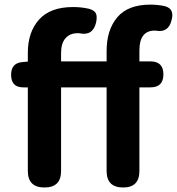

<svg xmlns="http://www.w3.org/2000/svg" viewBox="-20 -832 785 852"><path d="M251 -559.6H453.1V-605.5Q453.1 -699.2 500.5 -755.4Q547.9 -811.5 647.5 -811.5Q679.7 -811.5 711.9 -804.7Q735.4 -797.9 741.7 -781.7Q748 -765.6 741.2 -742.2Q727.5 -684.6 669.9 -696.3H667Q598.6 -696.3 598.6 -608.4V-559.6H647.5Q705.1 -559.6 705.1 -502Q705.1 -444.3 647.5 -444.3H598.6V-73.2Q598.6 0 526.4 0Q453.1 0 453.1 -73.2V-444.3H251V-73.2Q251 0 177.7 0Q103.5 0 103.5 -73.2V-444.3H83Q29.3 -444.3 29.3 -500Q29.3 -552.7 80.1 -556.6L103.5 -558.6V-597.7Q103.5 -689.5 153.3 -745.1Q203.1 -800.8 304.7 -800.8Q340.8 -800.8 375 -793Q399.4 -786.1 405.8 -772Q412.1 -757.8 406.2 -731.4Q391.6 -670.9 331.1 -684.6H323.2Q290 -684.6 270.5 -662.1Q251 -639.6 251 -597.7Z"/></svg>

Font: GenSenMaruGothic TW TTF Bold
Style: Regular
Weight: 700
Version: Version 1.301